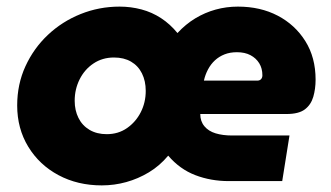

<svg xmlns="http://www.w3.org/2000/svg" viewBox="-20 -548 1002 581"><path d="M288 13Q215 13 157 -18Q99 -49 65.5 -104Q32 -159 32 -229Q32 -293 57 -347.5Q82 -402 125 -442.5Q168 -483 224 -505.5Q280 -528 342 -528Q376 -528 408 -519.5Q440 -511 467.5 -493Q495 -475 517 -448Q542 -475 571 -492.5Q600 -510 632.5 -519Q665 -528 700 -528Q768 -528 820.5 -500.5Q873 -473 904 -423.5Q935 -374 935 -307Q935 -279 928 -255Q921 -231 902.5 -217Q884 -203 847 -203H586Q586 -181 598.5 -166Q611 -151 632.5 -144.5Q654 -138 682 -138H856L834 0H672Q618 0 571 -18Q524 -36 489 -77Q463 -46 430.5 -26.5Q398 -7 362 3Q326 13 288 13ZM303 -142Q338 -142 364.5 -160.5Q391 -179 406 -208.5Q421 -238 421 -273Q421 -303 409.5 -326Q398 -349 376.5 -361.5Q355 -374 325 -374Q290 -374 263 -356Q236 -338 221 -308Q206 -278 206 -243Q206 -214 217.5 -191Q229 -168 251 -155Q273 -142 303 -142ZM597 -304H758Q766 -304 770 -308.5Q774 -313 774 -320Q774 -341 764.5 -356.5Q755 -372 738 -381Q721 -390 697 -390Q676 -390 659.5 -383.5Q643 -377 630.5 -365.5Q618 -354 609.5 -338Q601 -322 597 -304Z"/></svg>

Font: MuseoModerno ExtraBold
Style: Italic
Weight: 800
Italic angle: -9°
Designer: Pablo Cosgaya, Héctor Gatti, Marcela Romero, and the Authors of The MuseoModerno Project.
Foundry: Omnibus-Type Team
Version: Version 1.003